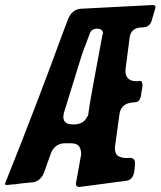

<svg xmlns="http://www.w3.org/2000/svg" viewBox="-98 -748 639 764"><path d="M218 -4Q204 -4 204 -17L225 -134Q225 -154 216.5 -166Q208 -178 182 -178H162Q123 -178 106 -142L76 -58Q63 -29 36 -23Q16 -21 -4.5 -19Q-25 -17 -41 -14L-40 -15L-69 -12Q-78 -12 -78 -15Q-78 -20 -75 -25Q45 -324 155 -625L174 -675Q189 -708 220 -713L509 -728Q521 -728 521 -719Q521 -717 505 -664Q496 -639 469 -639Q424 -639 418 -600L401 -468Q401 -425 444 -425Q453 -425 457 -426H460Q469 -426 469 -406L467 -392L468 -393L467 -391Q466 -390 466 -388.5Q466 -387 463 -367Q458 -341 438 -341L428 -340Q386 -336 378 -298L359 -160Q359 -135 372.5 -127Q386 -119 408 -119L417 -120Q439 -120 439 -100Q439 -55 426 -40Q418 -31 407 -29ZM201 -253Q238 -256 249 -285H252Q257 -326 273 -412L310 -611L312 -614Q312 -634 287 -634H285Q266 -631 261 -619L229 -534L156 -298L154 -283Q154 -253 191 -253Z"/></svg>

Font: Bangerz
Style: Regular
Weight: 400
Designer: vernon adams
Foundry: Vernon Adams
Version: Version 2.10;February 7, 2025;FontCreator 13.0.0.2683 64-bit